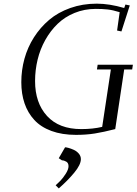

<svg xmlns="http://www.w3.org/2000/svg" viewBox="-20 -732 751 1056"><path d="M97.2 -279.8Q97.2 -346.2 114.5 -408.9Q131.8 -471.7 166.7 -526.6Q201.7 -581.5 250.5 -622.8Q299.3 -664.1 366.7 -688Q434.1 -711.9 512.2 -711.9Q581.5 -711.9 663.1 -688L669.9 -707L693.8 -702.1L647.9 -559.1L624 -564L638.2 -665Q600.1 -676.8 572 -679.9Q543.9 -683.1 506.8 -683.1Q444.3 -683.1 390.1 -660.9Q335.9 -638.7 296.6 -600.6Q257.3 -562.5 229 -512Q200.7 -461.4 186.8 -403.8Q172.9 -346.2 172.9 -286.1Q172.9 -166 238.8 -94Q304.7 -22 426.8 -22Q490.7 -22 542 -34.2L589.8 -350.1H513.2L517.1 -376H710.9L707 -350.1H663.1L613.8 -22Q548.8 -5.4 501.5 2.2Q454.1 9.8 397.9 9.8Q321.3 9.8 262.9 -11.7Q204.6 -33.2 168.7 -72.3Q132.8 -111.3 115 -163.6Q97.2 -215.8 97.2 -279.8ZM286.1 287.1Q299.8 274.9 313 261.2Q326.2 247.6 341.6 223.6Q356.9 199.7 356.9 182.1Q356.9 164.6 344.7 157.2Q332.5 149.9 320.8 149.9L303.2 138.2L337.9 78.1Q344.2 78.1 356.9 81.5Q369.6 85 385.5 92Q401.4 99.1 413.1 112.5Q424.8 126 424.8 143.1Q424.8 173.8 388.2 218Q351.6 262.2 303.2 304.2Z"/></svg>

Font: Dehuti Alt
Style: Italic
Weight: 400
Version: Version 1.2